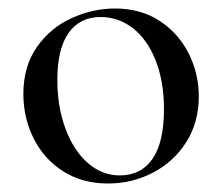

<svg xmlns="http://www.w3.org/2000/svg" viewBox="-20 -419 523 452"><path d="M35 -198Q35 -263 67 -308.5Q99 -354 149 -376.5Q199 -399 251 -399Q311 -399 355.5 -370Q400 -341 424 -293.5Q448 -246 448 -192Q448 -131 418.5 -84.5Q389 -38 340 -12.5Q291 13 234 13Q174 13 129 -15.5Q84 -44 59.5 -92.5Q35 -141 35 -198ZM366 -162Q366 -227 346.5 -276.5Q327 -326 293 -352.5Q259 -379 217 -379Q168 -379 141.5 -341.5Q115 -304 115 -231Q115 -168 134 -116.5Q153 -65 186.5 -35.5Q220 -6 262 -6Q312 -6 339 -45Q366 -84 366 -162Z"/></svg>

Font: Cormorant Infant Medium
Style: Regular
Weight: 500
Designer: Christian Thalmann (Catharsis Fonts)
Version: Version 3.000